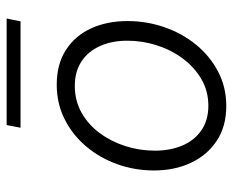

<svg xmlns="http://www.w3.org/2000/svg" viewBox="-84 -636 728 601"><g transform="rotate(-90 280.5 -336.0)"><path d="M248.5 7.8Q185.1 7.8 139.9 -22Q94.7 -51.8 70.8 -103Q46.9 -154.3 46.9 -218.3Q46.9 -278.3 66.4 -333Q85.9 -387.7 121.8 -430.4Q157.7 -473.1 207 -498Q256.3 -522.9 315.4 -522.9Q379.9 -522.9 424.3 -494.1Q468.8 -465.3 491.7 -415.3Q514.6 -365.2 514.6 -301.8Q514.6 -241.7 495.4 -186Q476.1 -130.4 440.7 -86.9Q405.3 -43.5 356.4 -17.8Q307.6 7.8 248.5 7.8ZM249.5 -48.3Q295.4 -48.3 332.8 -70.1Q370.1 -91.8 397.2 -128.2Q424.3 -164.6 438.7 -209.7Q453.1 -254.9 453.1 -301.8Q453.1 -350.1 436.5 -387.2Q419.9 -424.3 388.4 -445.3Q356.9 -466.3 311.5 -466.3Q265.1 -466.3 227.5 -445.1Q189.9 -423.8 163.6 -387.9Q137.2 -352.1 123 -307.4Q108.9 -262.7 108.9 -215.3Q108.9 -167.5 125 -129.6Q141.1 -91.8 172.6 -70.1Q204.1 -48.3 249.5 -48.3ZM180.7 -636.2 189 -679.7H522.5L513.7 -636.2Z"/></g></svg>

Font: Reddit Sans Light
Style: Italic
Weight: 300
Italic angle: -11.25°
Designer: Stephen Hutchings
Version: Version 1.013